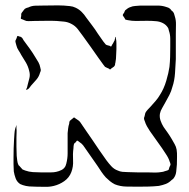

<svg xmlns="http://www.w3.org/2000/svg" viewBox="-20 -650 714 724"><path d="M419 -486Q419 -476 419 -465Q419 -454 418 -443Q418 -428 415 -413Q414 -411 414 -407.5Q414 -404 412 -402Q411 -399 406.5 -396.5Q402 -394 400 -392Q396 -388 395 -388Q394 -388 391 -391Q387 -393 383 -394.5Q379 -396 376 -398Q374 -400 372.5 -402.5Q371 -405 369 -407L351 -432Q336 -453 321.5 -474Q307 -495 292 -515Q283 -528 273 -540.5Q263 -553 249 -560Q236 -567 221.5 -568.5Q207 -570 193 -571Q173 -572 152.5 -571.5Q132 -571 111 -571Q104 -571 95.5 -570.5Q87 -570 79 -571L69 -575Q68 -576 64 -577Q60 -578 59 -579Q58 -581 59 -585Q60 -589 60 -590Q60 -592 60 -595.5Q60 -599 61 -600Q63 -604 66 -607Q70 -613 74 -617Q81 -621 87 -622Q99 -628 112.5 -628.5Q126 -629 139 -629Q160 -629 180.5 -629.5Q201 -630 221 -629Q232 -628 243.5 -627Q255 -626 265 -621Q278 -615 288 -605Q298 -595 305 -584Q316 -569 327.5 -554Q339 -539 349 -523L370 -493Q372 -491 374.5 -487.5Q377 -484 379 -482Q382 -480 386.5 -479Q391 -478 394 -477Q396 -476 397 -475Q398 -474 399 -475Q401 -476 401 -477.5Q401 -479 402 -480Q407 -487 410 -494Q412 -496 412.5 -499.5Q413 -503 414 -506Q415 -508 415 -509.5Q415 -511 416 -511Q418 -510 417 -508.5Q416 -507 417 -505Q418 -501 418.5 -496.5Q419 -492 419 -486ZM579 51Q560 53 540 53.5Q520 54 500 54Q479 54 456 53.5Q433 53 413 45Q403 40 394.5 33Q386 26 379 19Q370 9 362.5 -2Q355 -13 348 -24Q337 -40 326 -55.5Q315 -71 304 -87Q299 -95 293.5 -102Q288 -109 280 -114Q279 -115 275.5 -117.5Q272 -120 271 -120Q270 -120 268 -117Q266 -114 265 -113Q261 -111 259 -107Q258 -104 257.5 -99.5Q257 -95 257 -91Q254 -69 255.5 -45.5Q257 -22 249 -1Q241 20 222.5 33Q204 46 183 51Q167 55 150 54.5Q133 54 116 54Q103 54 90.5 53Q78 52 66 48Q64 47 61 46Q58 45 56 44Q44 36 39 22.5Q34 9 32 -4Q31 -18 31 -31Q31 -44 31 -57Q31 -74 31.5 -90.5Q32 -107 33 -124Q34 -135 34.5 -146Q35 -157 38 -167L41 -175Q41 -178 42 -178Q42 -178 42 -175V-167Q43 -158 42.5 -149.5Q42 -141 42 -132Q42 -115 42 -97Q42 -79 43 -62Q44 -54 45 -44.5Q46 -35 50 -27Q51 -26 53 -24.5Q55 -23 56 -21Q58 -19 60.5 -16Q63 -13 65 -11Q67 -10 70 -9Q73 -8 75 -7Q89 -2 104 -1Q119 0 133 0H154Q163 0 173 0Q183 0 192 -2Q202 -4 212 -9Q222 -14 227 -24L230 -33Q235 -53 235 -71V-148Q236 -157 237 -166Q238 -175 241 -184Q241 -190 243 -194L250 -200Q252 -201 255 -204Q258 -207 259 -207Q261 -207 264 -204Q269 -200 273.5 -197.5Q278 -195 282 -190Q293 -174 304.5 -157Q316 -140 328 -123Q341 -104 354 -84.5Q367 -65 381 -46Q389 -35 399.5 -23.5Q410 -12 424 -7Q432 -3 442 -2Q452 -1 462 -1Q480 0 498 0Q516 0 534 0Q545 0 556.5 0.5Q568 1 579 0Q584 -1 590 -1.5Q596 -2 600 -4Q603 -5 608.5 -6.5Q614 -8 616 -10Q617 -12 617.5 -15Q618 -18 619 -20Q620 -22 621.5 -25Q623 -28 623 -30Q623 -32 622 -35Q621 -38 620 -40Q616 -54 605 -70Q591 -92 575.5 -113Q560 -134 545 -156Q539 -165 534 -174Q529 -183 526 -193Q525 -195 524 -198Q523 -201 523 -203Q523 -207 525 -211Q526 -214 526.5 -217.5Q527 -221 528 -224Q531 -230 537 -236.5Q543 -243 547 -247Q557 -258 566.5 -269Q576 -280 583 -292Q598 -315 607 -345.5Q616 -376 619 -398Q621 -417 621.5 -435.5Q622 -454 622 -473Q622 -488 622 -504Q622 -520 617 -534Q616 -537 615.5 -540Q615 -543 613 -546Q606 -557 594 -563Q582 -569 569 -570Q550 -572 531 -571.5Q512 -571 492 -571Q477 -571 462 -574Q460 -575 457.5 -575Q455 -575 453 -576Q452 -577 451 -579.5Q450 -582 449 -583Q448 -585 445.5 -588Q443 -591 443 -593Q443 -595 445 -598Q447 -601 448 -602Q449 -604 450 -607Q451 -610 452 -611Q455 -614 461 -618Q467 -622 471 -623Q480 -627 490 -627.5Q500 -628 510 -629H542Q558 -629 574.5 -629Q591 -629 606 -624Q608 -623 612 -622Q616 -621 618 -619Q621 -618 623.5 -614.5Q626 -611 628 -609Q630 -608 631.5 -606.5Q633 -605 634 -603Q636 -600 637 -596Q638 -592 639 -589Q644 -574 643.5 -557Q643 -540 643 -523V-427Q642 -405 640 -375Q638 -345 630 -322Q626 -306 618.5 -291.5Q611 -277 603 -263Q598 -253 591.5 -242.5Q585 -232 583 -221Q581 -208 585.5 -195Q590 -182 597 -171Q605 -160 613 -148.5Q621 -137 628 -125Q633 -116 638.5 -106.5Q644 -97 646 -86Q648 -73 647.5 -58.5Q647 -44 647 -30Q646 -17 644.5 -3Q643 11 635 22Q633 25 627 29Q617 39 605.5 43.5Q594 48 579 51ZM69 -498Q81 -482 92.5 -466Q104 -450 114 -433Q120 -424 125 -415Q130 -406 132 -395Q132 -393 133 -390.5Q134 -388 134 -386Q134 -384 133 -381Q132 -378 131 -376Q127 -361 117 -349.5Q107 -338 97 -327Q94 -323 91 -319Q88 -315 84 -313Q79 -311 79 -311Q78 -312 79 -313.5Q80 -315 80 -316Q82 -319 82.5 -322.5Q83 -326 84 -329Q88 -343 91 -356Q94 -369 90 -383Q86 -400 77.5 -414.5Q69 -429 60 -443Q56 -451 50 -460Q44 -469 42 -478Q41 -482 39.5 -487Q38 -492 38 -496Q39 -498 40.5 -501.5Q42 -505 43 -507Q43 -508 44 -511Q45 -514 46 -514Q48 -515 49 -514Q50 -513 51 -513Q53 -512 56.5 -511.5Q60 -511 61 -509Q63 -508 65 -505Q67 -502 69 -498Z"/></svg>

Font: Rubik Vinyl
Style: Regular
Weight: 400
Designer: Hubert and Fischer, NaN
Foundry: Hubert and Fischer, NaN
Version: Version 2.200